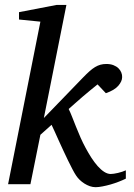

<svg xmlns="http://www.w3.org/2000/svg" viewBox="-20 -757 549 789"><path d="M497.1 -22.9Q484.4 -16.6 468 -10.3Q451.7 -3.9 434.6 1Q417.5 5.9 401.1 9Q384.8 12.2 373 12.2Q360.8 12.2 349.1 8.1Q337.4 3.9 326.9 -2.7Q316.4 -9.3 307.6 -17.8Q298.8 -26.4 293 -35.2Q286.1 -45.4 277.6 -61.8Q269 -78.1 259.5 -97.7Q250 -117.2 240.2 -138.4Q230.5 -159.7 221.4 -179.4Q212.4 -199.2 204.8 -216.3Q197.3 -233.4 191.9 -244.1L146 -203.1L105 0H13.2L146 -668L58.1 -676.8V-707L212.9 -736.8H252.9L160.2 -272L321.8 -439Q335.9 -453.6 347.7 -464.1Q359.4 -474.6 370.4 -481.2Q381.3 -487.8 392.6 -491Q403.8 -494.1 417 -494.1Q433.6 -494.1 446 -489.3Q458.5 -484.4 466.6 -476.6Q474.6 -468.8 478.5 -459Q482.4 -449.2 481.9 -439.9Q481.9 -422.9 466.1 -404.5Q450.2 -386.2 415 -374L380.9 -410.2Q367.2 -399.4 351.3 -386.2Q335.4 -373 319.3 -359.4Q303.2 -345.7 288.6 -332.5Q273.9 -319.3 262.2 -309.1Q268.6 -296.4 276.1 -277.3Q283.7 -258.3 292.2 -236.6Q300.8 -214.8 310.8 -192.1Q320.8 -169.4 332 -148.9Q343.3 -127.9 355.7 -108.6Q368.2 -89.4 381.3 -74.5Q394.5 -59.6 408.2 -50.8Q421.9 -42 435.1 -42Q440.4 -42 448.2 -43.2Q456.1 -44.4 464.8 -46.4Q473.6 -48.3 482.2 -51.3Q490.7 -54.2 497.1 -57.1Z"/></svg>

Font: Charis SIL CyrE
Style: Italic
Weight: 400
Italic angle: -11°
Foundry: SIL International
Version: Version 5.000